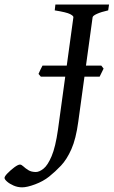

<svg xmlns="http://www.w3.org/2000/svg" viewBox="-161 -635 499 844"><path d="M318.4 -615.2 314.5 -589.4Q283.7 -582.5 265.4 -574.2Q247.1 -565.9 246.1 -559.1L183.1 -100.1Q172.9 -24.4 152.8 20.8Q132.8 65.9 107.2 93Q81.5 120.1 55.2 141.1Q28.8 162.1 -6.6 175.3Q-42 188.5 -63.5 188.5Q-83.5 188.5 -101.3 180.7Q-119.1 172.9 -130.1 163.1Q-141.1 153.3 -141.1 147Q-141.1 140.1 -127.4 126.2Q-113.8 112.3 -97.7 100.3Q-81.5 88.4 -73.2 88.4Q-66.9 88.4 -58.3 96.4Q-49.8 104.5 -36.6 112.8Q-23.4 121.1 -3.4 121.1Q11.7 121.1 30.3 106.4Q48.8 91.8 65.9 51.5Q83 11.2 93.8 -64.9L161.6 -559.1Q162.6 -564.9 147.2 -573Q131.8 -581.1 79.6 -589.4L82.5 -615.2ZM294.4 -333.5 276.9 -297.9H18.6L8.3 -310.1Q11.2 -317.4 16.4 -328.1Q21.5 -338.9 25.9 -346.7H284.2Z"/></svg>

Font: Gentium Book Plus
Style: Italic
Weight: 400
Italic angle: -8°
Designer: Victor Gaultney, Annie Olsen, Iska Routamaa, Becca Hirsbrunner
Foundry: SIL International
Version: Version 6.101